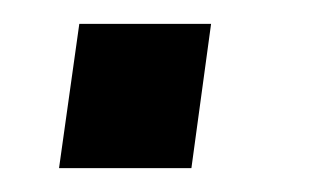

<svg xmlns="http://www.w3.org/2000/svg" viewBox="-20 -141 280 161"><path d="M46.5 -121H157L140.5 0H29.5Z"/></svg>

Font: HK Grotesk Medium
Style: Italic
Weight: 500
Italic angle: -8°
Designer: Alfredo Marco Pradil
Foundry: Hanken Design Co.
Version: Version 3.004